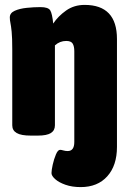

<svg xmlns="http://www.w3.org/2000/svg" viewBox="-20 -551 525 783"><path d="M309 212Q274 212 247 202.5Q220 193 205 179.5Q190 166 190 155Q190 143 195 120.5Q200 98 208 79Q216 60 225 60Q230 60 238.5 62.5Q247 65 256 65Q283 65 283 28V-342Q283 -362 276.5 -373Q270 -384 250 -384Q224 -384 204 -366V-40Q204 -19 187.5 -8.5Q171 2 134 2H106Q66 2 48 -8.5Q30 -19 30 -40V-349Q30 -398 27.5 -422Q25 -446 22.5 -457.5Q20 -469 20 -480Q20 -498 40 -507Q60 -516 89 -519Q118 -522 145 -522Q177 -522 185 -508.5Q193 -495 197 -455Q217 -485 249.5 -508Q282 -531 325 -531Q457 -531 457 -392V48Q457 124 417.5 168Q378 212 309 212Z"/></svg>

Font: Asap Condensed Black
Style: Regular
Weight: 900
Width: 3
Designer: Pablo Cosgaya
Foundry: Omnibus-Type
Version: Version 3.001; ttfautohint (v1.8.4.7-5d5b)